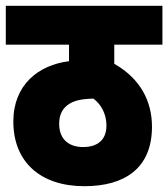

<svg xmlns="http://www.w3.org/2000/svg" viewBox="-20 -642 580 662"><path d="M540 -488V-622H0V-488H218V-431C113 -418 26 -350 26 -223C26 -84 119 0 271 0C410 0 504 -62 504 -205C504 -293 464 -371 374 -422V-488ZM266 -135C222 -135 184 -158 184 -215C184 -249 197 -270 219 -284C237 -295 260 -301 302 -302C329 -282 347 -249 347 -209C347 -160 317 -135 266 -135Z"/></svg>

Font: Noto Sans Devanagari UI Condensed Black
Style: Regular
Weight: 900
Width: 3
Designer: Jelle Bosma - Monotype Design Team
Foundry: Monotype Imaging Inc.
Version: Version 2.004